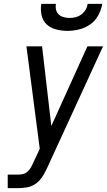

<svg xmlns="http://www.w3.org/2000/svg" viewBox="-20 -975 554 995"><path d="M20 0V-70H73Q86 -70 99 -73Q112 -76 122.5 -85.5Q133 -95 140 -107Q147 -119 152 -131L186 -204L117 -735H198L246 -322L433 -735H514L223 -102Q221 -99 220 -96Q219 -93 218 -91L217 -90Q208 -70 193.5 -50.5Q179 -31 159 -19Q139 -7 117 -3.5Q95 0 73 0ZM329 -815Q299 -815 270.5 -822.5Q242 -830 222 -848.5Q202 -867 195.5 -896Q189 -925 194 -955H270Q267 -939 270.5 -924.5Q274 -910 284.5 -900Q295 -890 310 -886Q325 -882 340 -882Q356 -882 372 -886Q388 -890 401.5 -900Q415 -910 423.5 -924.5Q432 -939 434 -955H510Q505 -925 489.5 -896Q474 -867 447.5 -848.5Q421 -830 390 -822.5Q359 -815 329 -815Z"/></svg>

Font: Iosevka SS04 Oblique
Style: Regular
Weight: 400
Italic angle: -9°
Monospace: yes
Designer: Belleve Invis
Foundry: Belleve Invis
Version: Version 19.0.0; ttfautohint (v1.8.4)